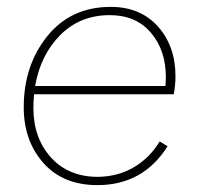

<svg xmlns="http://www.w3.org/2000/svg" viewBox="-20 -529 575 558"><path d="M485 -255H79Q77 -229 77 -216Q77 -128 128 -71.5Q179 -15 265 -15Q324 -16 370 -43.5Q416 -71 444 -118L467 -104Q396 9 263 9Q163 9 106 -55.5Q49 -120 49 -217Q49 -339 117.5 -424Q186 -509 302 -509Q388 -509 439 -452Q490 -395 490 -307Q490 -283 485 -255ZM299 -485Q213 -485 155.5 -427.5Q98 -370 82 -279H461Q461 -284 461.5 -292Q462 -300 462 -305Q462 -383 418.5 -434Q375 -485 299 -485Z"/></svg>

Font: Elaine Sans ExtraLight
Style: Italic
Weight: 275
Italic angle: -13°
Designer: Wei Huang
Foundry: Wei Huang
Version: Version 2.001;December 24, 2019;FontCreator 12.0.0.2547 64-b